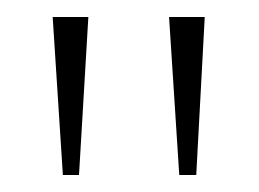

<svg xmlns="http://www.w3.org/2000/svg" viewBox="-20 -734 305 226"><path d="M191 -528H211L221 -714H179ZM54 -528H73L84 -714H42Z"/></svg>

Font: Noto Serif Tamil SemiCondensed Thin
Style: Regular
Weight: 100
Width: 4
Designer: Indian Type Foundry, Tom Grace, and the Monotype Design Team
Foundry: Monotype Imaging Inc.
Version: Version 2.004